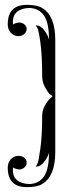

<svg xmlns="http://www.w3.org/2000/svg" viewBox="-20 -671 270 792"><path d="M12 -571Q12 -651 91 -651Q133 -651 154 -638Q208 -606 208 -506V-44Q208 56 154 88Q133 101 91 101Q12 101 12 21Q12 -1 25 -14.5Q38 -28 56 -28Q71 -28 80.5 -20Q90 -12 90 0Q90 12 80.5 20Q71 28 60 28Q54 28 47.5 26Q41 24 38 22L34 20Q33 24 33 29Q33 67 63 80Q82 88 100 88Q133 88 155 65Q182 37 182 -40V-41Q177 -23 165 -7Q149 16 130 16H127Q130 13 134.5 4Q139 -5 146.5 -58Q154 -111 154 -194Q154 -215 165 -235Q176 -255 186 -264L197 -274Q192 -277 185 -283Q178 -289 166 -310.5Q154 -332 154 -356Q154 -440 147 -492.5Q140 -545 134 -556L127 -566H130Q149 -566 165 -543Q170 -536 174.5 -527.5Q179 -519 180 -514L182 -509V-510Q182 -587 155 -615Q133 -638 100 -638Q82 -638 63 -630Q33 -617 33 -579L34 -570Q46 -578 60 -578Q71 -578 80.5 -570.5Q90 -563 90 -552Q90 -540 80.5 -531Q71 -522 56 -522Q38 -522 25 -535.5Q12 -549 12 -571Z"/></svg>

Font: Pomorsky Unicode
Style: Medium
Weight: 500
Version: 1.1